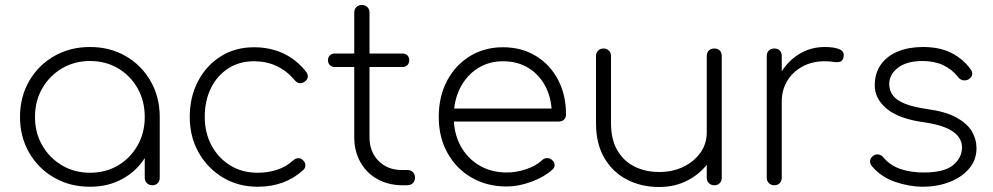

<svg xmlns="http://www.w3.org/2000/svg" viewBox="-20 -741 3971 768"><path d="M340 6Q260 6 196.5 -30.5Q133 -67 96.5 -130.5Q60 -194 60 -273Q60 -353 96.5 -416.5Q133 -480 196.5 -516.5Q260 -553 340 -553Q420 -553 483 -516.5Q546 -480 582.5 -416.5Q619 -353 619 -273L594 -233Q594 -165 560.5 -111Q527 -57 470 -25.5Q413 6 340 6ZM340 -50Q403 -50 452.5 -79.5Q502 -109 530.5 -159.5Q559 -210 559 -273Q559 -337 530.5 -387.5Q502 -438 452.5 -467.5Q403 -497 340 -497Q278 -497 228 -467.5Q178 -438 149 -387.5Q120 -337 120 -273Q120 -210 149 -159.5Q178 -109 228 -79.5Q278 -50 340 -50ZM590 0Q576 0 567.5 -8.5Q559 -17 559 -30V-213L578 -273H619V-30Q619 -17 611 -8.5Q603 0 590 0Z M1011 6Q933 6 871.5 -31Q810 -68 774.5 -131Q739 -194 739 -273Q739 -353 772 -416Q805 -479 863 -515.5Q921 -552 996 -552Q1060 -552 1113 -527.5Q1166 -503 1205 -453Q1213 -443 1211 -432Q1209 -421 1198 -414Q1189 -407 1178 -408.5Q1167 -410 1159 -420Q1095 -496 996 -496Q937 -496 892.5 -467Q848 -438 823.5 -388Q799 -338 799 -273Q799 -210 826 -159.5Q853 -109 900.5 -79.5Q948 -50 1011 -50Q1052 -50 1088.5 -62Q1125 -74 1152 -99Q1161 -107 1172 -108Q1183 -109 1191 -101Q1201 -92 1201.5 -80.5Q1202 -69 1193 -61Q1120 6 1011 6Z M1586 0Q1531 -1 1488 -25.5Q1445 -50 1421 -93.5Q1397 -137 1397 -192V-690Q1397 -704 1405.5 -712.5Q1414 -721 1427 -721Q1441 -721 1449.5 -712.5Q1458 -704 1458 -690V-192Q1458 -134 1494 -97.5Q1530 -61 1587 -61H1609Q1623 -61 1631.5 -52.5Q1640 -44 1640 -30Q1640 -17 1631.5 -8.5Q1623 0 1609 0ZM1319 -473Q1307 -473 1299.5 -480.5Q1292 -488 1292 -500Q1292 -512 1299.5 -519.5Q1307 -527 1319 -527H1590Q1602 -527 1609.5 -519.5Q1617 -512 1617 -500Q1617 -488 1609.5 -480.5Q1602 -473 1590 -473Z M2007 5Q1928 5 1866.5 -30.5Q1805 -66 1770 -129Q1735 -192 1735 -273Q1735 -355 1768 -417.5Q1801 -480 1859 -516Q1917 -552 1992 -552Q2066 -552 2123 -517.5Q2180 -483 2212 -422.5Q2244 -362 2244 -283Q2244 -270 2236 -262.5Q2228 -255 2215 -255H1775V-307H2231L2187 -274Q2189 -339 2165 -389Q2141 -439 2096.5 -467.5Q2052 -496 1992 -496Q1935 -496 1890.5 -467.5Q1846 -439 1820.5 -389Q1795 -339 1795 -273Q1795 -208 1822 -158Q1849 -108 1897 -79.5Q1945 -51 2007 -51Q2046 -51 2085.5 -64.5Q2125 -78 2148 -100Q2156 -108 2167.5 -108.5Q2179 -109 2187 -102Q2198 -93 2198.5 -82Q2199 -71 2189 -62Q2157 -33 2105.5 -14Q2054 5 2007 5Z M2617 7Q2545 7 2488 -22.5Q2431 -52 2397.5 -109Q2364 -166 2364 -248V-517Q2364 -530 2372.5 -538.5Q2381 -547 2394 -547Q2407 -547 2415.5 -538.5Q2424 -530 2424 -517V-248Q2424 -183 2449.5 -139.5Q2475 -96 2518.5 -74.5Q2562 -53 2617 -53Q2671 -53 2714 -74Q2757 -95 2782 -130.5Q2807 -166 2807 -211H2857Q2853 -149 2820 -99.5Q2787 -50 2734.5 -21.5Q2682 7 2617 7ZM2837 0Q2824 0 2815.5 -8.5Q2807 -17 2807 -30V-517Q2807 -531 2815.5 -539Q2824 -547 2837 -547Q2851 -547 2859 -539Q2867 -531 2867 -517V-30Q2867 -17 2859 -8.5Q2851 0 2837 0Z M3067 -334Q3073 -398 3102 -447.5Q3131 -497 3177 -525Q3223 -553 3279 -553Q3317 -553 3338 -544Q3359 -535 3354 -512Q3351 -497 3340 -494Q3329 -491 3313.5 -493.5Q3298 -496 3279 -496Q3229 -496 3190 -475Q3151 -454 3129 -417.5Q3107 -381 3107 -334ZM3077 0Q3064 0 3055.5 -8.5Q3047 -17 3047 -30V-517Q3047 -531 3055.5 -539Q3064 -547 3077 -547Q3091 -547 3099 -539Q3107 -531 3107 -517V-30Q3107 -17 3099 -8.5Q3091 0 3077 0Z M3671 6Q3619 6 3562 -13Q3505 -32 3467 -77Q3459 -87 3460.5 -98.5Q3462 -110 3473 -118Q3483 -125 3494.5 -123Q3506 -121 3513 -112Q3542 -78 3583.5 -64.5Q3625 -51 3674 -51Q3758 -51 3793 -81Q3828 -111 3828 -151Q3828 -190 3790.5 -215.5Q3753 -241 3675 -252Q3575 -266 3527 -306Q3479 -346 3479 -399Q3479 -449 3504 -483.5Q3529 -518 3572.5 -535.5Q3616 -553 3672 -553Q3740 -553 3787 -528.5Q3834 -504 3863 -463Q3871 -453 3868.5 -441.5Q3866 -430 3853 -423Q3843 -418 3832 -420Q3821 -422 3813 -432Q3788 -464 3752.5 -480.5Q3717 -497 3670 -497Q3607 -497 3572 -470Q3537 -443 3537 -405Q3537 -379 3551.5 -359.5Q3566 -340 3599 -326.5Q3632 -313 3687 -305Q3762 -295 3805.5 -271Q3849 -247 3867.5 -215.5Q3886 -184 3886 -148Q3886 -101 3856 -66Q3826 -31 3777 -12.5Q3728 6 3671 6Z"/></svg>

Font: ComfortaaLight
Style: Regular
Weight: 300
Designer: Johan Aakerlund
Foundry: Johan Aakerlund
Version: Version 3.104; ttfautohint (v1.8.1.43-b0c9)